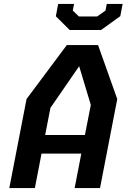

<svg xmlns="http://www.w3.org/2000/svg" viewBox="-20 -960 660 980"><path d="M27.5 0H158L192 -176H395L361 0H490.5L578.5 -454.5L480.5 -730H321L115.5 -454.5ZM210.5 -271 237.5 -409.5 384 -622 443.5 -424.5 413.5 -271ZM265 -877 335.5 -807H496L594 -877.5L606 -940H525L518.5 -906L476 -876H382.5L351.5 -906L358 -940H277Z"/></svg>

Font: Monaspace Krypton SemiBold
Style: Italic
Weight: 600
Italic angle: -11°
Designer: Riley Cran & the Lettermatic Team
Foundry: Lettermatic
Version: Version 1.101 (Monaspace Krypton)